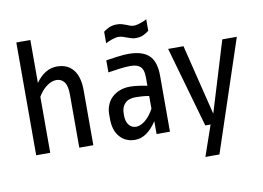

<svg xmlns="http://www.w3.org/2000/svg" viewBox="-88 -822 1567 1145"><g transform="rotate(-10 695.5 -250.0)"><path d="M75 0V-683H160V-423Q186 -460 218 -480Q250 -500 288 -500Q352 -500 386.5 -457Q421 -414 421 -333V0H336V-321Q336 -376 318 -398.5Q300 -421 271 -421Q242 -421 212 -399Q182 -377 160 -339V0Z M885 0H804V-78Q745 12 673 12Q616 12 581 -27.5Q546 -67 546 -137V-165Q546 -195 556.5 -221Q567 -247 586.5 -265.5Q606 -284 634 -295Q662 -306 697 -306Q719 -306 748 -302Q777 -298 800 -293V-346Q800 -391 780.5 -409Q761 -427 720 -427Q705 -427 687 -425.5Q669 -424 651 -421.5Q633 -419 615.5 -416.5Q598 -414 585 -412V-485Q618 -490 656 -495Q694 -500 720 -500Q806 -500 845.5 -462Q885 -424 885 -339ZM692 -64Q718 -64 747 -87Q776 -110 800 -154V-231Q780 -235 757 -236.5Q734 -238 718 -238Q676 -238 654 -215.5Q632 -193 632 -154V-143Q632 -105 649 -84.5Q666 -64 692 -64ZM862 -615Q854 -608 833 -596.5Q812 -585 782 -585Q767 -585 754.5 -589Q742 -593 730 -597.5Q718 -602 706 -606Q694 -610 680 -610Q671 -610 660 -607.5Q649 -605 637.5 -601Q626 -597 616.5 -592.5Q607 -588 602 -585V-655Q608 -661 630.5 -673Q653 -685 682 -685Q701 -685 714.5 -681Q728 -677 739 -672.5Q750 -668 760.5 -664Q771 -660 784 -660Q793 -660 805 -663Q817 -666 828.5 -670Q840 -674 849 -678Q858 -682 862 -685Z M1152 185H1067L1131 0H1099L960 -488H1053L1158 -61L1288 -488H1376Z"/></g></svg>

Font: Ropa Sans
Style: Regular
Weight: 400
Designer: Botio Nikoltchev
Foundry: Botjo Nikoltchev
Version: Version 1.002